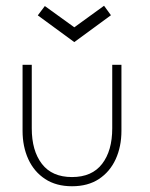

<svg xmlns="http://www.w3.org/2000/svg" viewBox="-20 -636 521 668"><path d="M90.5 -189.5Q90.5 -111.5 125.8 -65.8Q161 -20 230.5 -20Q300 -20 335.2 -65.8Q370.5 -111.5 370.5 -189.5V-410.5H402.5V-181Q402.5 -126 382.5 -82.2Q362.5 -38.5 324.2 -13.2Q286 12 230.5 12Q175.5 12 137 -13.2Q98.5 -38.5 78.5 -82.2Q58.5 -126 58.5 -181V-410.5H90.5ZM238.5 -489.5 111.5 -582.5 136 -615 238.5 -541 342 -616 366 -583Z"/></svg>

Font: League Spartan Thin
Style: Regular
Weight: 100
Foundry: The League of Moveable Type
Version: Version 2.002